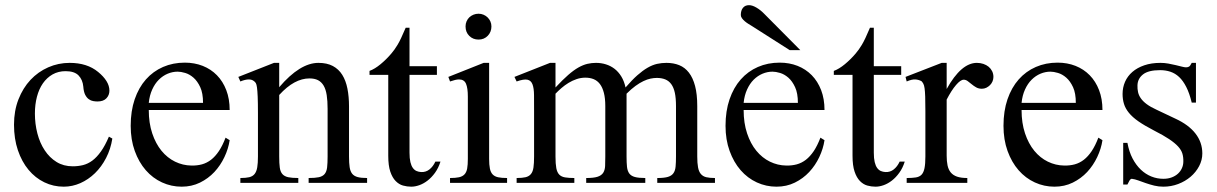

<svg xmlns="http://www.w3.org/2000/svg" viewBox="-20 -701 4664 736"><path d="M410.6 -169.9Q404.3 -129.4 386.7 -95.5Q369.1 -61.5 344 -37.1Q318.8 -12.7 288.1 1Q257.3 14.6 224.1 14.6Q184.6 14.6 149.9 -2.2Q115.2 -19 89.4 -50Q63.5 -81.1 48.6 -125Q33.7 -168.9 33.7 -223.1Q33.7 -276.4 50.8 -320.1Q67.9 -363.8 96.9 -394.8Q126 -425.8 164.8 -442.9Q203.6 -460 247.1 -460Q314 -460 356 -425.3Q377 -408.2 388.2 -390.1Q399.4 -372.1 399.4 -353.5Q399.4 -336.4 387.9 -324.2Q376.5 -312 353.5 -312Q346.2 -312 337.4 -313.5Q328.6 -314.9 320.6 -320.6Q312.5 -326.2 306.6 -337.6Q300.8 -349.1 299.3 -369.1Q296.9 -395.5 281 -411.9Q265.1 -428.2 231.4 -428.2Q203.6 -428.2 181.6 -415.8Q159.7 -403.3 144.5 -381.6Q129.4 -359.9 121.6 -330.1Q113.8 -300.3 113.8 -265.6Q113.8 -226.1 123.3 -189.5Q132.8 -152.8 151.4 -124.8Q169.9 -96.7 196.8 -80.1Q223.6 -63.5 258.8 -63.5Q279.3 -63.5 298.1 -68.1Q316.9 -72.8 334 -85.4Q351.1 -98.1 366.9 -120.4Q382.8 -142.6 397.5 -177.2Z M860.4 -163.6Q855.5 -130.9 840.3 -98.9Q825.2 -66.9 801.8 -41.7Q778.3 -16.6 746.6 -1Q714.8 14.6 676.3 14.6Q636.7 14.6 601.1 -1.7Q565.4 -18.1 538.8 -48.6Q512.2 -79.1 496.6 -122.3Q481 -165.5 481 -218.8Q481 -275.4 496.3 -320.3Q511.7 -365.2 539.3 -396.5Q566.9 -427.7 605 -444.3Q643.1 -460.9 688.5 -460.9Q725.6 -460.9 757.1 -448.5Q788.6 -436 811.5 -412.6Q834.5 -389.2 847.4 -355.5Q860.4 -321.8 860.4 -279.3H550.3Q550.3 -229.5 563.5 -189.9Q576.7 -150.4 599.1 -123Q621.6 -95.7 651.1 -81.3Q680.7 -66.9 713.4 -66.4Q735.4 -65.9 754.2 -71Q772.9 -76.2 789.1 -88.6Q805.2 -101.1 819.1 -121.8Q833 -142.6 844.7 -173.3ZM758.3 -306.6Q758.3 -343.8 747.6 -366.9Q736.8 -390.1 721.7 -403.3Q706.5 -416.5 689.9 -421.4Q673.3 -426.3 661.1 -426.3Q641.6 -426.3 622.8 -418.5Q604 -410.6 588.9 -395.5Q573.7 -380.4 563.5 -357.9Q553.2 -335.4 550.3 -306.6Z M1163.1 0V-18.6Q1188 -18.6 1202.4 -21.7Q1216.8 -24.9 1224.4 -33.9Q1231.9 -43 1233.9 -59.1Q1235.8 -75.2 1235.8 -101.1V-283.7Q1235.8 -314 1232.4 -336.2Q1229 -358.4 1220.7 -372.6Q1212.4 -386.7 1199.2 -393.6Q1186 -400.4 1166 -400.4Q1137.7 -400.4 1108.6 -384.8Q1079.6 -369.1 1050.3 -336.9V-101.1Q1050.3 -74.7 1052.5 -58.6Q1054.7 -42.5 1062.5 -33.7Q1070.3 -24.9 1084.7 -21.7Q1099.1 -18.6 1123.5 -18.6V0H901.4V-18.6Q922.4 -18.6 935.5 -21.7Q948.7 -24.9 956.1 -34.2Q963.4 -43.5 966.1 -59.6Q968.8 -75.7 968.8 -101.1V-267.6Q968.8 -307.6 967.8 -330.6Q966.8 -353.5 965.1 -365.7Q963.4 -377.9 960.7 -382.3Q958 -386.7 954.1 -389.6Q938 -403.8 901.4 -388.7L893.6 -406.2L1030.3 -460H1050.3V-366.7Q1129.9 -460 1200.7 -460Q1233.4 -460 1255.9 -448Q1278.3 -436 1292 -414.1Q1305.7 -392.1 1311.8 -361.3Q1317.9 -330.6 1317.9 -293V-101.1Q1317.9 -76.2 1320.3 -60.1Q1322.8 -43.9 1330.1 -34.9Q1337.4 -25.9 1351.1 -22.2Q1364.7 -18.6 1387.2 -18.6V0Z M1668.5 -81.5Q1660.6 -56.6 1647.5 -38.6Q1634.3 -20.5 1619.1 -8.8Q1604 2.9 1587.6 8.8Q1571.3 14.6 1556.6 14.6Q1540.5 14.6 1524.9 10.3Q1509.3 5.9 1496.6 -7.1Q1483.9 -20 1476.1 -43.2Q1468.3 -66.4 1468.3 -104V-414.1H1396.5V-429.2Q1416.5 -436.5 1438.7 -454.8Q1460.9 -473.1 1480 -495.6Q1486.8 -503.9 1492.2 -511.2Q1497.6 -518.6 1503.9 -529.1Q1510.3 -539.6 1517.6 -555.2Q1524.9 -570.8 1535.2 -594.7H1549.8V-447.3H1654.8V-414.1H1549.8V-115.7Q1549.8 -93.8 1553.2 -79.6Q1556.6 -65.4 1562.7 -57.1Q1568.8 -48.8 1576.9 -45.4Q1585 -42 1594.2 -41.5Q1612.3 -40.5 1626.2 -51.5Q1640.1 -62.5 1648.9 -81.5Z M1863.8 -599.6Q1863.8 -578.6 1849.9 -564Q1835.9 -549.3 1814.5 -549.3Q1793 -549.3 1778.8 -563.5Q1764.6 -577.6 1764.6 -599.6Q1764.6 -610.4 1768.6 -619.4Q1772.5 -628.4 1779.3 -634.8Q1786.1 -641.1 1795.2 -644.8Q1804.2 -648.4 1814.5 -648.4Q1824.7 -648.4 1833.7 -644.5Q1842.8 -640.6 1849.4 -634Q1856 -627.4 1859.9 -618.7Q1863.8 -609.9 1863.8 -599.6ZM1705.1 0V-18.6Q1726.1 -18.6 1739.5 -21.5Q1752.9 -24.4 1760.5 -32.5Q1768.1 -40.5 1770.8 -54.9Q1773.4 -69.3 1773.4 -91.8V-331.1Q1773.4 -363.3 1766.4 -379.9Q1759.3 -396.5 1739.7 -396.5Q1732.9 -396.5 1724.6 -394.5Q1716.3 -392.6 1705.1 -388.7L1698.7 -406.2L1834 -460H1855V-91.8Q1855 -69.3 1857.9 -54.9Q1860.8 -40.5 1868.4 -32.5Q1876 -24.4 1889.4 -21.5Q1902.8 -18.6 1923.8 -18.6V0Z M2499.5 0V-18.6Q2525.9 -18.6 2540.3 -22.9Q2554.7 -27.3 2561.5 -37.1Q2568.4 -46.9 2569.8 -62.7Q2571.3 -78.6 2571.3 -101.1V-294.4Q2571.3 -324.7 2566.9 -345.2Q2562.5 -365.7 2553.2 -378.4Q2543.9 -391.1 2530 -396.7Q2516.1 -402.3 2497.6 -402.3Q2486.8 -402.3 2473.9 -399.7Q2460.9 -397 2446.5 -390.1Q2432.1 -383.3 2416 -371.6Q2399.9 -359.9 2381.8 -341.8V-101.1Q2381.8 -77.1 2383.5 -61.3Q2385.3 -45.4 2392.3 -35.9Q2399.4 -26.4 2413.8 -22.5Q2428.2 -18.6 2453.6 -18.6V0H2227.1V-18.6Q2255.4 -18.6 2270.5 -23.4Q2285.6 -28.3 2292.2 -38.6Q2298.8 -48.8 2299.6 -64.5Q2300.3 -80.1 2300.3 -101.1V-294.4Q2300.3 -324.2 2294.9 -345Q2289.6 -365.7 2279.8 -378.7Q2270 -391.6 2255.9 -397.5Q2241.7 -403.3 2224.1 -403.3Q2206.5 -403.3 2190.2 -397.7Q2173.8 -392.1 2159.4 -383.3Q2145 -374.5 2132.3 -363.5Q2119.6 -352.5 2109.4 -341.8V-101.1Q2109.4 -72.8 2112.5 -56.4Q2115.7 -40 2123.8 -31.7Q2131.8 -23.4 2146 -21Q2160.2 -18.6 2181.6 -18.6V0H1960.4V-18.6Q1981.9 -18.6 1994.9 -21.7Q2007.8 -24.9 2015.1 -33.7Q2022.5 -42.5 2024.9 -58.6Q2027.3 -74.7 2027.3 -101.1V-272.5Q2027.3 -309.6 2027.1 -336.2Q2026.9 -362.8 2021.2 -377.7Q2015.6 -392.6 2001.7 -395.5Q1987.8 -398.4 1960.4 -388.7L1952.1 -406.2L2088.4 -460H2109.4V-365.7Q2136.7 -395 2158 -413.6Q2179.2 -432.1 2197.5 -442.4Q2215.8 -452.6 2231.9 -456.3Q2248 -460 2264.6 -460Q2284.7 -460 2302.7 -454.3Q2320.8 -448.7 2335.7 -437.3Q2350.6 -425.8 2361.6 -408Q2372.6 -390.1 2377.9 -365.7Q2402.8 -394.5 2423.3 -412.6Q2443.8 -430.7 2462.4 -441.4Q2481 -452.1 2498.5 -456.1Q2516.1 -460 2534.7 -460Q2562 -460 2583.7 -451.2Q2605.5 -442.4 2620.8 -422.6Q2636.2 -402.8 2644.5 -371.3Q2652.8 -339.8 2652.8 -294.4V-101.1Q2652.8 -75.7 2655.8 -59.6Q2658.7 -43.5 2666.5 -34.2Q2674.3 -24.9 2687.3 -21.7Q2700.2 -18.6 2720.7 -18.6V0Z M3140.6 -163.6Q3135.7 -130.9 3120.6 -98.9Q3105.5 -66.9 3082 -41.7Q3058.6 -16.6 3026.9 -1Q2995.1 14.6 2956.5 14.6Q2917 14.6 2881.3 -1.7Q2845.7 -18.1 2819.1 -48.6Q2792.5 -79.1 2776.9 -122.3Q2761.2 -165.5 2761.2 -218.8Q2761.2 -275.4 2776.6 -320.3Q2792 -365.2 2819.6 -396.5Q2847.2 -427.7 2885.3 -444.3Q2923.3 -460.9 2968.8 -460.9Q3005.9 -460.9 3037.4 -448.5Q3068.8 -436 3091.8 -412.6Q3114.7 -389.2 3127.7 -355.5Q3140.6 -321.8 3140.6 -279.3H2830.6Q2830.6 -229.5 2843.8 -189.9Q2856.9 -150.4 2879.4 -123Q2901.9 -95.7 2931.4 -81.3Q2960.9 -66.9 2993.7 -66.4Q3015.6 -65.9 3034.4 -71Q3053.2 -76.2 3069.3 -88.6Q3085.4 -101.1 3099.4 -121.8Q3113.3 -142.6 3125 -173.3ZM3038.6 -306.6Q3038.6 -343.8 3027.8 -366.9Q3017.1 -390.1 3002 -403.3Q2986.8 -416.5 2970.2 -421.4Q2953.6 -426.3 2941.4 -426.3Q2921.9 -426.3 2903.1 -418.5Q2884.3 -410.6 2869.1 -395.5Q2854 -380.4 2843.8 -357.9Q2833.5 -335.4 2830.6 -306.6ZM3007.3 -508.8 2863.3 -600.6Q2856.9 -604.5 2849.4 -609.1Q2841.8 -613.8 2835.2 -619.4Q2828.6 -625 2824.2 -631.1Q2819.8 -637.2 2819.8 -643.6Q2819.8 -661.1 2828.1 -671.1Q2836.4 -681.2 2851.1 -681.2Q2863.8 -681.2 2879.6 -671.9Q2895.5 -662.6 2909.2 -648.4L3047.9 -508.8Z M3448.2 -81.5Q3440.4 -56.6 3427.2 -38.6Q3414.1 -20.5 3398.9 -8.8Q3383.8 2.9 3367.4 8.8Q3351.1 14.6 3336.4 14.6Q3320.3 14.6 3304.7 10.3Q3289.1 5.9 3276.4 -7.1Q3263.7 -20 3255.9 -43.2Q3248 -66.4 3248 -104V-414.1H3176.3V-429.2Q3196.3 -436.5 3218.5 -454.8Q3240.7 -473.1 3259.8 -495.6Q3266.6 -503.9 3272 -511.2Q3277.3 -518.6 3283.7 -529.1Q3290 -539.6 3297.4 -555.2Q3304.7 -570.8 3314.9 -594.7H3329.6V-447.3H3434.6V-414.1H3329.6V-115.7Q3329.6 -93.8 3333 -79.6Q3336.4 -65.4 3342.5 -57.1Q3348.6 -48.8 3356.7 -45.4Q3364.7 -42 3374 -41.5Q3392.1 -40.5 3406 -51.5Q3419.9 -62.5 3428.7 -81.5Z M3788.1 -406.2Q3788.1 -397.5 3784.7 -389.2Q3781.2 -380.9 3775.1 -374.8Q3769 -368.7 3761 -364.7Q3752.9 -360.8 3743.7 -360.8Q3731.4 -360.8 3721.9 -366.2Q3712.4 -371.6 3704.6 -378.2Q3696.8 -384.8 3689.5 -390.1Q3682.1 -395.5 3674.3 -395.5Q3662.1 -395.5 3644.8 -375.2Q3627.4 -355 3608.9 -319.3V-104Q3608.9 -83 3612.3 -66.9Q3615.7 -50.8 3624.5 -40Q3633.3 -29.3 3648.7 -23.9Q3664.1 -18.6 3688 -18.6V0H3455.6V-18.6Q3476.6 -18.6 3490.5 -20.8Q3504.4 -22.9 3512.5 -31.2Q3520.5 -39.6 3523.9 -56.2Q3527.3 -72.8 3527.3 -101.1V-274.4Q3527.3 -309.6 3526.6 -330.3Q3525.9 -351.1 3524.2 -362.8Q3522.5 -374.5 3519.5 -379.9Q3516.6 -385.3 3512.7 -389.6Q3502 -395.5 3489 -396.5Q3476.1 -397.5 3455.6 -388.7L3451.2 -406.2L3589.8 -460H3608.9V-359.9Q3664.6 -460 3724.6 -460Q3737.8 -460 3749.5 -456.1Q3761.2 -452.1 3769.8 -445.1Q3778.3 -438 3783.2 -428Q3788.1 -418 3788.1 -406.2Z M4206.1 -163.6Q4201.2 -130.9 4186 -98.9Q4170.9 -66.9 4147.5 -41.7Q4124 -16.6 4092.3 -1Q4060.5 14.6 4022 14.6Q3982.4 14.6 3946.8 -1.7Q3911.1 -18.1 3884.5 -48.6Q3857.9 -79.1 3842.3 -122.3Q3826.7 -165.5 3826.7 -218.8Q3826.7 -275.4 3842 -320.3Q3857.4 -365.2 3885 -396.5Q3912.6 -427.7 3950.7 -444.3Q3988.8 -460.9 4034.2 -460.9Q4071.3 -460.9 4102.8 -448.5Q4134.3 -436 4157.2 -412.6Q4180.2 -389.2 4193.1 -355.5Q4206.1 -321.8 4206.1 -279.3H3896Q3896 -229.5 3909.2 -189.9Q3922.4 -150.4 3944.8 -123Q3967.3 -95.7 3996.8 -81.3Q4026.4 -66.9 4059.1 -66.4Q4081.1 -65.9 4099.9 -71Q4118.7 -76.2 4134.8 -88.6Q4150.9 -101.1 4164.8 -121.8Q4178.7 -142.6 4190.4 -173.3ZM4104 -306.6Q4104 -343.8 4093.3 -366.9Q4082.5 -390.1 4067.4 -403.3Q4052.2 -416.5 4035.6 -421.4Q4019 -426.3 4006.8 -426.3Q3987.3 -426.3 3968.5 -418.5Q3949.7 -410.6 3934.6 -395.5Q3919.4 -380.4 3909.2 -357.9Q3898.9 -335.4 3896 -306.6Z M4588.9 -112.8Q4588.9 -87.4 4576.7 -64.2Q4564.5 -41 4543.9 -23.4Q4523.4 -5.9 4496.3 4.4Q4469.2 14.6 4439.5 14.6Q4421.4 14.6 4404.5 10.5Q4387.7 6.3 4372.3 1Q4356.9 -4.4 4343.5 -9.3Q4330.1 -14.2 4318.8 -15.6Q4313.5 -15.6 4309.1 -7.8Q4304.7 0 4301.8 6.3H4285.6V-153.3H4301.8Q4308.1 -119.1 4321.5 -93.5Q4335 -67.9 4353.3 -50.5Q4371.6 -33.2 4393.6 -24.4Q4415.5 -15.6 4439.5 -15.6Q4457.5 -15.6 4471.7 -21Q4485.8 -26.4 4495.6 -35.4Q4505.4 -44.4 4510.7 -56.4Q4516.1 -68.4 4516.1 -81.5Q4516.6 -98.1 4512.5 -112.1Q4508.3 -126 4496.1 -139.4Q4483.9 -152.8 4461.7 -167.7Q4439.5 -182.6 4402.8 -201.2Q4367.2 -219.7 4344 -235.8Q4320.8 -252 4307.4 -268.6Q4293.9 -285.2 4288.6 -302.7Q4283.2 -320.3 4283.2 -340.8Q4283.2 -365.7 4292.7 -387.5Q4302.2 -409.2 4320.8 -425.3Q4339.4 -441.4 4366.5 -450.7Q4393.6 -460 4428.7 -460Q4443.8 -460 4458.7 -457.3Q4473.6 -454.6 4486.8 -451.4Q4500 -448.2 4510.3 -445.6Q4520.5 -442.9 4526.4 -442.9Q4533.2 -442.9 4537.8 -445.6Q4542.5 -448.2 4548.3 -460H4564.5V-307.6H4548.3Q4539.6 -343.8 4527.3 -367.7Q4515.1 -391.6 4500 -405.8Q4484.9 -419.9 4466.6 -426Q4448.2 -432.1 4427.2 -432.1Q4382.3 -432.1 4361.6 -415.8Q4340.8 -399.4 4340.3 -373.5Q4339.8 -360.4 4342.5 -347.9Q4345.2 -335.4 4353.3 -324Q4361.3 -312.5 4375.7 -301.8Q4390.1 -291 4413.6 -280.3L4485.8 -246.1Q4536.6 -222.7 4562.7 -189Q4588.9 -155.3 4588.9 -112.8Z"/></svg>

Font: Doulos SIL Am
Style: Regular
Weight: 400
Designer: Walt Agee, Victor Gaultney, Peter Martin, Debbi Hosken, Becca Hirsbrunner
Foundry: SIL International
Version: Version 5.000